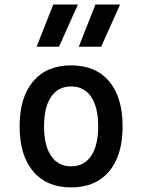

<svg xmlns="http://www.w3.org/2000/svg" viewBox="-20 -815 626 845"><path d="M293 9.8Q185.5 9.8 126 -60.5Q66.4 -130.9 66.4 -258.8Q66.4 -387.2 126 -457.3Q185.5 -527.3 293 -527.3Q400.9 -527.3 460.2 -457.3Q519.5 -387.2 519.5 -258.8Q519.5 -130.9 460.2 -60.5Q400.9 9.8 293 9.8ZM293 -83Q350.1 -83 381.1 -128.9Q412.1 -174.8 412.1 -258.8Q412.1 -343.3 381.1 -388.9Q350.1 -434.6 293 -434.6Q235.8 -434.6 204.8 -388.9Q173.8 -343.3 173.8 -258.8Q173.8 -174.8 204.8 -128.9Q235.8 -83 293 -83ZM326.7 -609.4 399.9 -794.9H508.3L425.3 -609.4ZM141.1 -609.4 214.4 -794.9H322.8L239.7 -609.4Z"/></svg>

Font: Cascadia Code
Style: Regular
Weight: 400
Monospace: yes
Designer: Aaron Bell
Foundry: Saja Typeworks
Version: Version 2106.017